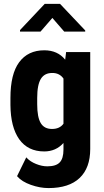

<svg xmlns="http://www.w3.org/2000/svg" viewBox="-20 -770 533 988"><path d="M171.4 -266.1V-233.9Q171.4 -166.5 189.9 -136.2Q208 -106.4 247.6 -106.4Q287.1 -106.4 306.6 -133.3V-365.7Q286.1 -395 248.5 -394.5Q209.5 -394.5 190.9 -365.2Q171.4 -334.5 171.4 -266.1ZM33.7 -229.5V-266.1Q33.7 -389.2 78.6 -449.7Q124 -511.2 208 -511.2Q276.4 -511.2 315.4 -462.9L319.8 -499V-502H322.8H441.4H444.3V-498.5V-3.4Q444.3 94.2 389.6 146Q335 197.8 229.5 197.8Q185.5 197.8 138.7 181.2Q92.3 164.6 69.3 138.2L67.9 136.2L68.8 134.3L113.3 43.5L115.2 39.6L118.2 43Q136.2 62 165.5 73.7Q195.8 85.9 223.1 85.9Q268.1 85.9 287.1 65.9Q306.6 45.9 306.6 0V-34.2Q267.6 9.3 207.5 9.3Q123.5 9.3 78.6 -53.7Q34.7 -116.2 33.7 -229.5ZM418.5 -613.3V-607.4H310.5L249.5 -677.7L188.5 -607.4H83V-615.2L210 -750H289.1Z"/></svg>

Font: MAUL Condensed Bold
Style: Condensed Bold
Weight: 700
Designer: MAUL
Version: Version 1.0; 2020; ttfautohint (v1.8.3)